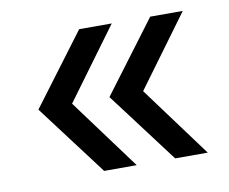

<svg xmlns="http://www.w3.org/2000/svg" viewBox="-53 -521 609 511"><g transform="rotate(-10 252.0 -265.5)"><path d="M46 -265 190 -74H278L137 -265L278 -457H190ZM238 -265 382 -74H470L329 -265L470 -457H382Z"/></g></svg>

Font: Rookery
Style: Regular
Weight: 400
Designer: Ryan Kimball / Julieta Ulanovsky
Foundry: Motorola Mobility LLC.
Version: Version 1.0